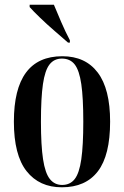

<svg xmlns="http://www.w3.org/2000/svg" viewBox="-20 -786 528 816"><path d="M243 10Q147 10 93 -58.5Q39 -127 39 -269Q39 -547 245 -547Q343 -547 395.5 -477.5Q448 -408 448 -269Q448 -126 396 -58Q344 10 243 10ZM244 0Q278 0 297.5 -25Q317 -50 325.5 -109Q334 -168 334 -269Q334 -370 325.5 -428.5Q317 -487 297.5 -512Q278 -537 243 -537Q210 -537 190.5 -512Q171 -487 162.5 -428.5Q154 -370 154 -269Q154 -168 163 -109Q172 -50 192 -25Q212 0 244 0ZM269 -605Q245 -626 212 -654.5Q179 -683 150 -711Q121 -739 106 -756V-766H209Q223 -732 240.5 -691.5Q258 -651 277 -615V-605Z"/></svg>

Font: Noto Serif Display ExtraCondensed SemiBold
Style: Regular
Weight: 600
Width: 2
Designer: Monotype Design Team
Foundry: Monotype Imaging Inc.
Version: Version 2.009